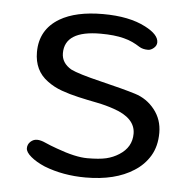

<svg xmlns="http://www.w3.org/2000/svg" viewBox="-43 -537 585 590"><g transform="rotate(5 250.0 -242.5)"><path d="M249.4 -434.2Q139.2 -434.2 139.2 -364.6Q139.2 -334.2 169.6 -316.5Q192.4 -305.1 263.3 -288Q334.2 -270.9 370.9 -259.5Q407.6 -248.1 431.6 -217.7Q455.7 -187.3 455.7 -146.2Q455.7 -105.1 438 -75.3Q420.3 -45.6 389.9 -26.6Q332.9 10.1 241.8 10.1Q172.2 10.1 113.9 -12.7Q87.3 -24.1 70.9 -38Q54.4 -51.9 54.4 -63.9Q54.4 -75.9 63.3 -84.2Q72.2 -92.4 83.5 -92.4Q94.9 -92.4 110.1 -85.4Q125.3 -78.5 146.8 -70.9Q205.1 -49.4 241.8 -49.4Q278.5 -49.4 300 -54.4Q321.5 -59.5 339.2 -70.9Q377.2 -94.9 377.2 -136.7Q377.2 -184.8 310.1 -207.6Q284.8 -216.5 255.7 -222.2Q226.6 -227.8 198.7 -234.2Q170.9 -240.5 146.2 -249.4Q121.5 -258.2 101.3 -273.4Q59.5 -303.8 59.5 -360.8Q59.5 -430.4 119 -465.8Q168.4 -494.9 251.9 -494.9Q332.9 -494.9 383.5 -468.4Q425.3 -446.8 425.3 -422.8Q425.3 -412.7 416.5 -405.1Q407.6 -397.5 398.7 -397.5Q382.3 -397.5 371.5 -404.4Q360.8 -411.4 348.7 -417.1Q336.7 -422.8 321.5 -426.6Q292.4 -434.2 249.4 -434.2Z"/></g></svg>

Font: Mandali
Style: Regular
Weight: 400
Designer: Purushoth Kumar Guthula
Foundry: Silikandhra, Hyderabad
Version: Version 1.0.5; ttfautohint (v1.2.25-373a) -l 7 -r 28 -G 50 -